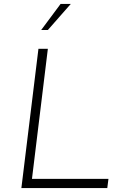

<svg xmlns="http://www.w3.org/2000/svg" viewBox="-20 -959 618 979"><path d="M176 -710H224L143 -47H533L527 0H89ZM341 -939 224 -806H190L289 -939Z"/></svg>

Font: Josefin Sans Thin Light
Style: Italic
Weight: 300
Italic angle: -7°
Version: Version 2.000